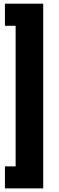

<svg xmlns="http://www.w3.org/2000/svg" viewBox="-20 -853 322 1043"><path d="M6.8 -833H214.8V170.4H6.8V50.8H64.9V-712.9H6.8Z"/></svg>

Font: Vazirmatn RD UI Black
Style: Regular
Weight: 900
Designer: Saber Rastikerdar
Foundry: Saber Rastikerdar
Version: Version 33.003